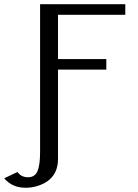

<svg xmlns="http://www.w3.org/2000/svg" viewBox="-105 -720 656 910"><path d="M169.9 33.2Q169.9 132.3 70.3 162.1Q43.9 169.9 16.1 169.9Q-47.4 169.9 -85 125L-22 95.2Q-4.4 120.1 27.8 120.1Q60.1 120.1 72.5 91.6Q85 63 85 0V-700.2H488.8V-649.9H169.9V-439.9H398.9V-390.1H169.9Z"/></svg>

Font: Pfennig
Style: Medium
Weight: 500
Version: Version 20120410 ; ttfautohint (v0.8)